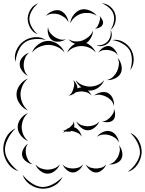

<svg xmlns="http://www.w3.org/2000/svg" viewBox="-98 -1000 870 1151"><path d="M-5 -629Q-15 -663 0 -698Q15 -733 44 -753Q73 -774 110.5 -777Q148 -780 177 -760Q143 -769 108 -765.5Q73 -762 50 -745Q27 -729 12.5 -696.5Q-2 -664 -5 -629ZM575 -760Q608 -766 639 -749.5Q670 -733 687 -704Q704 -676 703.5 -640.5Q703 -605 682 -579Q693 -610 692.5 -643Q692 -676 679 -699Q665 -722 636.5 -738.5Q608 -755 575 -760ZM94 -685Q104 -714 132.5 -734.5Q161 -755 191 -755Q222 -755 250 -734.5Q278 -714 289 -685Q269 -709 242.5 -720Q216 -731 191 -731Q167 -731 140.5 -720Q114 -709 94 -685ZM305 -685Q314 -710 338.5 -729Q363 -748 390 -748Q417 -748 441.5 -729Q466 -710 476 -685Q458 -706 435 -715Q412 -724 390 -724Q369 -724 345.5 -715Q322 -706 305 -685ZM492 -685Q500 -701 519 -713.5Q538 -726 556 -724Q574 -721 588.5 -704Q603 -687 607 -669Q597 -685 582 -691.5Q567 -698 552 -700Q538 -702 521.5 -699.5Q505 -697 492 -685ZM70 -545Q50 -554 34.5 -575Q19 -596 20 -618Q21 -640 38.5 -659Q56 -678 77 -684Q60 -671 52.5 -652.5Q45 -634 44 -616Q43 -599 48.5 -579.5Q54 -560 70 -545ZM607 -653Q623 -637 629.5 -610Q636 -583 626 -562Q616 -541 591 -529.5Q566 -518 543 -520Q566 -526 581 -541Q596 -556 604 -573Q612 -590 614.5 -611Q617 -632 607 -653ZM70 -338Q42 -348 21.5 -376Q1 -404 1 -434Q1 -464 21.5 -491.5Q42 -519 70 -529Q47 -510 36 -484Q25 -458 25 -434Q25 -410 36 -383.5Q47 -357 70 -338ZM328 -427 329 -431Q320 -427 312 -427Q326 -433 332.5 -445Q339 -457 342 -469Q346 -480 347 -493.5Q348 -507 340 -520Q351 -512 359 -497.5Q367 -483 366 -470Q378 -476 389 -476H390Q365 -494 356 -520Q373 -499 396.5 -490Q420 -481 441 -481Q463 -481 486.5 -490Q510 -499 527 -520Q518 -495 493 -476Q468 -457 441 -457Q435 -457 429 -458Q444 -444 450 -427Q438 -442 421 -447Q404 -452 389 -452Q381 -452 372.5 -450.5Q364 -449 355 -446Q346 -437 332 -432Q330 -430 328 -427ZM466 -427Q482 -441 506.5 -446.5Q531 -452 550 -442Q569 -432 578.5 -408.5Q588 -385 585 -364Q581 -385 567.5 -399Q554 -413 539 -420Q524 -428 505 -431.5Q486 -435 466 -427ZM585 -348Q592 -333 592 -313Q592 -293 581 -281Q569 -269 549 -267.5Q529 -266 514 -273Q530 -272 542 -280Q554 -288 563 -297Q572 -307 579.5 -319.5Q587 -332 585 -348ZM70 -155Q45 -164 26.5 -188Q8 -212 8 -238Q8 -265 26.5 -289Q45 -313 70 -322Q50 -305 41 -282Q32 -259 32 -238Q32 -217 41 -194.5Q50 -172 70 -155ZM280 -203Q284 -209 289 -215Q284 -216 280 -219Q287 -218 294 -220Q305 -229 317 -234Q318 -234 320 -236Q328 -243 335.5 -251.5Q343 -260 343 -273Q350 -255 346 -237Q363 -233 376 -215.5Q389 -198 392 -180Q383 -196 368.5 -203Q354 -210 340 -213Q336 -214 332 -215Q325 -211 315.5 -210.5Q306 -210 297 -212Q288 -209 280 -203ZM498 -273Q490 -252 470 -235.5Q450 -219 428 -219Q407 -219 387 -235.5Q367 -252 359 -273Q373 -256 392 -249.5Q411 -243 428 -243Q446 -243 465 -249.5Q484 -256 498 -273ZM13 26Q-26 15 -50.5 -20.5Q-75 -56 -78 -96Q-81 -137 -61.5 -175.5Q-42 -214 -5 -230Q-34 -202 -52 -165.5Q-70 -129 -68 -97Q-66 -64 -42.5 -30.5Q-19 3 13 26ZM483 -180Q496 -198 519 -208.5Q542 -219 563 -213Q584 -208 598.5 -187Q613 -166 615 -145Q606 -164 589.5 -175Q573 -186 557 -190Q540 -195 520.5 -193.5Q501 -192 483 -180ZM682 -204Q716 -190 734.5 -155Q753 -120 751 -83Q748 -46 726 -13Q704 20 668 30Q698 8 718.5 -23Q739 -54 741 -83Q742 -113 725.5 -146Q709 -179 682 -204ZM98 -15Q78 -18 59 -32Q40 -46 35 -66Q31 -85 42 -106.5Q53 -128 70 -139Q58 -123 56.5 -105Q55 -87 59 -71Q62 -56 71 -40Q80 -24 98 -15ZM615 -129Q629 -114 634 -90Q639 -66 630 -48Q621 -30 598 -21Q575 -12 555 -15Q575 -19 588 -32Q601 -45 609 -60Q616 -74 619.5 -92Q623 -110 615 -129ZM261 -15Q253 7 232 24Q211 41 187 41Q164 41 143 24Q122 7 114 -15Q129 3 149 10Q169 17 187 17Q206 17 226 10Q246 3 261 -15ZM400 -15Q394 3 376 18.5Q358 34 339 34Q319 34 301.5 18.5Q284 3 277 -15Q289 0 306 5Q323 10 339 10Q354 10 371 5Q388 0 400 -15ZM539 -15Q533 3 515 18.5Q497 34 478 34Q458 34 440.5 18.5Q423 3 416 -15Q429 0 445.5 5Q462 10 478 10Q493 10 510 5Q527 0 539 -15ZM277 60Q262 95 226.5 114Q191 133 154 131Q116 129 82.5 106.5Q49 84 38 48Q61 78 92.5 98.5Q124 119 154 121Q184 122 217.5 105Q251 88 277 60ZM513 -980Q540 -979 562 -961Q584 -943 592 -918Q600 -893 593 -865Q586 -837 565 -821Q579 -843 584 -868.5Q589 -894 582 -915Q576 -935 557 -952.5Q538 -970 513 -980ZM127 -795Q99 -805 83.5 -832.5Q68 -860 68 -889Q69 -918 86 -944.5Q103 -971 131 -980Q108 -962 93.5 -937Q79 -912 78 -889Q78 -865 91.5 -839.5Q105 -814 127 -795ZM323 -860Q325 -886 343 -910Q361 -934 386 -942Q411 -949 439 -937.5Q467 -926 482 -905Q460 -920 436 -922Q412 -924 392 -919Q372 -913 353 -898.5Q334 -884 323 -860ZM178 -905Q191 -923 215.5 -933Q240 -943 261 -937Q282 -930 296.5 -908.5Q311 -887 312 -865Q304 -885 287.5 -896.5Q271 -908 254 -914Q237 -919 217 -918Q197 -917 178 -905ZM498 -905Q507 -897 515 -882Q523 -867 518 -855Q514 -842 498.5 -835Q483 -828 470 -828Q482 -833 487 -843Q492 -853 496 -863Q499 -872 501.5 -883Q504 -894 498 -905ZM297 -765Q280 -753 256 -750.5Q232 -748 215 -759Q198 -770 191.5 -793.5Q185 -817 190 -837Q192 -817 203.5 -802.5Q215 -788 228 -779Q242 -770 259.5 -764.5Q277 -759 297 -765ZM565 -821Q574 -803 571 -781.5Q568 -760 554 -745Q541 -731 519.5 -725.5Q498 -720 480 -728Q523 -726 547 -752Q571 -778 565 -821ZM460 -817Q459 -792 444 -768Q429 -744 406 -735Q382 -727 355 -736.5Q328 -746 312 -765Q333 -752 356 -751.5Q379 -751 398 -758Q416 -765 433.5 -779.5Q451 -794 460 -817Z"/></svg>

Font: Rubik Puddles
Style: Regular
Weight: 400
Designer: Hubert and Fischer, NaN
Foundry: Hubert and Fischer, NaN
Version: Version 2.200